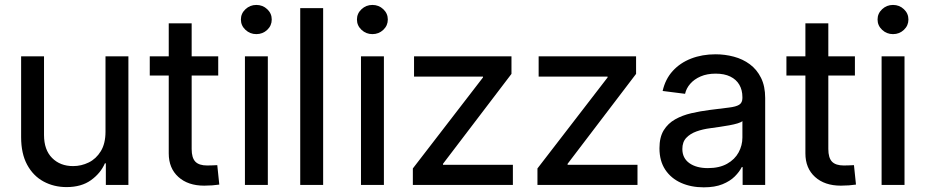

<svg xmlns="http://www.w3.org/2000/svg" viewBox="-20 -761 3808 790"><path d="M414.1 -219.2V-529.3H508.3V0H415.5V-88.9H411.6Q394 -48.3 354.5 -19.8Q314.9 8.8 253.9 8.8Q201.7 8.8 159.2 -14.2Q116.7 -37.1 91.8 -83Q66.9 -128.9 66.9 -196.8V-529.3H161.1V-205.6Q161.1 -144.5 194.3 -111.1Q227.5 -77.6 280.8 -77.6Q314.5 -77.6 345 -92.5Q375.5 -107.4 394.8 -138.9Q414.1 -170.4 414.1 -219.2Z M877.9 -529.3V-450.2H596.2V-529.3ZM674.3 -665H768.6V-147.9Q768.6 -111.8 783.7 -95.9Q798.8 -80.1 832.5 -80.1Q842.8 -80.1 853.3 -80.6Q863.8 -81.1 874 -81.5L882.3 -1.5Q869.1 0.5 853 1.7Q836.9 2.9 820.3 2.9Q753.4 2.9 713.9 -33Q674.3 -68.8 674.3 -129.9Z M987.8 0V-529.3H1082V0ZM1034.7 -620.6Q1008.8 -620.6 990 -638.2Q971.2 -655.8 971.2 -680.7Q971.2 -705.6 990 -723.1Q1008.8 -740.7 1034.7 -740.7Q1061 -740.7 1079.6 -723.1Q1098.1 -705.6 1098.1 -680.7Q1098.1 -655.8 1079.6 -638.2Q1061 -620.6 1034.7 -620.6Z M1309.6 -727.5V0H1215.3V-727.5Z M1465.3 0V-529.3H1559.6V0ZM1512.2 -620.6Q1486.3 -620.6 1467.5 -638.2Q1448.7 -655.8 1448.7 -680.7Q1448.7 -705.6 1467.5 -723.1Q1486.3 -740.7 1512.2 -740.7Q1538.6 -740.7 1557.1 -723.1Q1575.7 -705.6 1575.7 -680.7Q1575.7 -655.8 1557.1 -638.2Q1538.6 -620.6 1512.2 -620.6Z M1678.7 0V-67.9L1967.3 -442.4V-445.8H1683.6V-529.3H2084.5V-457L1802.7 -86.9V-83H2090.3V0Z M2191.4 0V-67.9L2480 -442.4V-445.8H2196.3V-529.3H2597.2V-457L2315.4 -86.9V-83H2603V0Z M2875.5 9.8Q2823.7 9.8 2782.5 -8.5Q2741.2 -26.9 2717.3 -62.7Q2693.4 -98.6 2693.4 -150.9Q2693.4 -196.3 2710.9 -224.9Q2728.5 -253.4 2758.1 -270Q2787.6 -286.6 2824.7 -295.2Q2861.8 -303.7 2900.4 -308.6Q2949.7 -314.9 2979 -318.4Q3008.3 -321.8 3021.5 -330.1Q3034.7 -338.4 3034.7 -357.4V-361.3Q3034.7 -390.6 3022 -412.4Q3009.3 -434.1 2984.9 -446Q2960.4 -458 2924.8 -458Q2889.2 -458 2862.8 -446.5Q2836.4 -435.1 2820.1 -416.3Q2803.7 -397.5 2798.8 -375L2706.5 -386.7Q2717.3 -435.1 2747.8 -468.8Q2778.3 -502.4 2823.7 -520Q2869.1 -537.6 2924.3 -537.6Q2962.9 -537.6 2999.5 -527.8Q3036.1 -518.1 3065.2 -496.6Q3094.2 -475.1 3111.3 -440.7Q3128.4 -406.2 3128.4 -357.9V0H3035.6V-73.7H3032.2Q3022.5 -54.2 3003.2 -34.9Q2983.9 -15.6 2952.6 -2.9Q2921.4 9.8 2875.5 9.8ZM2892.6 -69.3Q2939.9 -69.3 2971.7 -87.2Q3003.4 -105 3019 -133.8Q3034.7 -162.6 3034.7 -195.3V-262.7Q3029.3 -257.8 3014.9 -253.4Q3000.5 -249 2980.7 -245.4Q2960.9 -241.7 2940.2 -238.8Q2919.4 -235.8 2901.9 -233.4Q2871.6 -229.5 2845.7 -220.2Q2819.8 -210.9 2803.7 -193.8Q2787.6 -176.8 2787.6 -147.9Q2787.6 -110.4 2816.4 -89.8Q2845.2 -69.3 2892.6 -69.3Z M3497.6 -529.3V-450.2H3215.8V-529.3ZM3293.9 -665H3388.2V-147.9Q3388.2 -111.8 3403.3 -95.9Q3418.5 -80.1 3452.1 -80.1Q3462.4 -80.1 3472.9 -80.6Q3483.4 -81.1 3493.7 -81.5L3502 -1.5Q3488.8 0.5 3472.7 1.7Q3456.5 2.9 3439.9 2.9Q3373 2.9 3333.5 -33Q3293.9 -68.8 3293.9 -129.9Z M3607.4 0V-529.3H3701.7V0ZM3654.3 -620.6Q3628.4 -620.6 3609.6 -638.2Q3590.8 -655.8 3590.8 -680.7Q3590.8 -705.6 3609.6 -723.1Q3628.4 -740.7 3654.3 -740.7Q3680.7 -740.7 3699.2 -723.1Q3717.8 -705.6 3717.8 -680.7Q3717.8 -655.8 3699.2 -638.2Q3680.7 -620.6 3654.3 -620.6Z"/></svg>

Font: Inter Cardless Tabular
Style: Regular
Weight: 400
Designer: Rasmus Andersson
Foundry: rsms
Version: Version 4.000;git-4fc901f